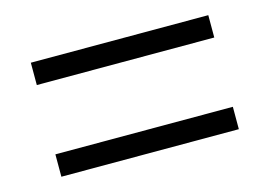

<svg xmlns="http://www.w3.org/2000/svg" viewBox="-54 -593 694 494"><g transform="rotate(-15 293.0 -346.0)"><path d="M56.6 -194.3H529.3V-253.9H56.6ZM56.6 -438.5H529.3V-498H56.6Z"/></g></svg>

Font: Cascadia Code Light
Style: Regular
Weight: 300
Monospace: yes
Designer: Aaron Bell
Foundry: Saja Typeworks
Version: Version 2404.023